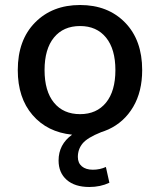

<svg xmlns="http://www.w3.org/2000/svg" viewBox="-20 -530 640 767"><path d="M548 -250Q548 -164 512 -103Q476 -42 413 -13Q397 -6 384 -2Q329 20 310 43Q291 66 291 97Q291 121 307 134.5Q323 148 351 148Q379 148 403 137L417 200Q381 217 337 217Q279 217 246.5 188.5Q214 160 214 111Q214 47 268 8Q169 -2 110 -70.5Q51 -139 51 -250Q51 -370 120 -440Q189 -510 300 -510Q411 -510 479.5 -440Q548 -370 548 -250ZM300 -74Q366 -74 403.5 -120Q441 -166 441 -250Q441 -334 403.5 -380Q366 -426 300 -426Q233 -426 195.5 -380Q158 -334 158 -250Q158 -166 195.5 -120Q233 -74 300 -74Z"/></svg>

Font: Elaine Sans Medium
Style: Regular
Weight: 500
Designer: Wei Huang
Foundry: Wei Huang
Version: Version 2.001;PS 002.001;hotconv 1.0.88;makeotf.lib2.5.64775